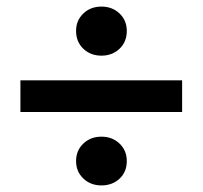

<svg xmlns="http://www.w3.org/2000/svg" viewBox="-20 -654 616 583"><path d="M42 -410H533V-314H42ZM211 -165Q211 -197 233 -218Q255 -239 288 -239Q321 -239 343 -218Q365 -197 365 -165Q365 -132 343 -111.5Q321 -91 288 -91Q255 -91 233 -112Q211 -133 211 -165ZM211 -560Q211 -592 233 -613Q255 -634 288 -634Q321 -634 343 -613Q365 -592 365 -560Q365 -527 343 -506Q321 -485 288 -485Q255 -485 233 -506Q211 -527 211 -560Z"/></svg>

Font: Nebula Sans Semibold
Style: Regular
Weight: 600
Designer: Paul D. Hunt for Adobe (as Source Sans)
Foundry: Nebula Entertainment & Broadcasting LLC
Version: Version 1.010